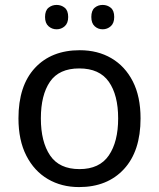

<svg xmlns="http://www.w3.org/2000/svg" viewBox="-20 -750 645 780"><path d="M551 -269Q551 -136 483.5 -63Q416 10 301 10Q230 10 174.5 -22.5Q119 -55 87 -117.5Q55 -180 55 -269Q55 -402 122 -474Q189 -546 304 -546Q377 -546 432.5 -513.5Q488 -481 519.5 -419.5Q551 -358 551 -269ZM146 -269Q146 -174 183.5 -118.5Q221 -63 303 -63Q384 -63 422 -118.5Q460 -174 460 -269Q460 -364 422 -418Q384 -472 302 -472Q220 -472 183 -418Q146 -364 146 -269ZM163 -681Q163 -707 177 -718.5Q191 -730 210 -730Q229 -730 243 -718.5Q257 -707 257 -681Q257 -656 243 -643.5Q229 -631 210 -631Q191 -631 177 -643.5Q163 -656 163 -681ZM351 -681Q351 -707 364.5 -718.5Q378 -730 397 -730Q416 -730 430 -718.5Q444 -707 444 -681Q444 -656 430 -643.5Q416 -631 397 -631Q378 -631 364.5 -643.5Q351 -656 351 -681Z"/></svg>

Font: Noto Sans Ethiopic
Style: Regular
Weight: 400
Designer: Monotype Design Team
Foundry: Monotype Imaging Inc.
Version: Version 2.102; ttfautohint (v1.8.4.7-5d5b)